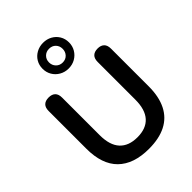

<svg xmlns="http://www.w3.org/2000/svg" viewBox="-277 -1141 1293 1293"><g transform="rotate(-45 369.0 -495.0)"><path d="M370 10Q297 10 241.5 -9Q186 -28 148 -65.5Q110 -103 91 -159Q72 -215 72 -289V-648Q72 -681 88.5 -697Q105 -713 136 -713Q167 -713 183.5 -697Q200 -681 200 -648V-290Q200 -195 243.5 -147.5Q287 -100 370 -100Q453 -100 496 -147.5Q539 -195 539 -290V-648Q539 -681 555.5 -697Q572 -713 603 -713Q633 -713 649.5 -697Q666 -681 666 -648V-289Q666 -191 632.5 -124Q599 -57 533 -23.5Q467 10 370 10ZM370 -755Q335 -755 306 -771.5Q277 -788 260.5 -816Q244 -844 244 -878Q244 -913 260.5 -940.5Q277 -968 306 -984Q335 -1000 370 -1000Q406 -1000 434.5 -984Q463 -968 479.5 -940.5Q496 -913 496 -878Q496 -844 479.5 -816Q463 -788 434.5 -771.5Q406 -755 370 -755ZM370 -812Q399 -812 417 -831Q435 -850 435 -878Q435 -906 417 -924.5Q399 -943 370 -943Q342 -943 323.5 -924.5Q305 -906 305 -878Q305 -850 323.5 -831Q342 -812 370 -812Z"/></g></svg>

Font: Nunito
Style: Bold
Weight: 700
Designer: Vernon Adams
Foundry: Vernon Adams
Version: Version 3.602